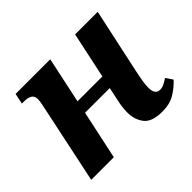

<svg xmlns="http://www.w3.org/2000/svg" viewBox="-126 -713 901 901"><g transform="rotate(-45 324.0 -263.0)"><path d="M492 10Q424 10 398.5 -23Q373 -56 373 -103Q373 -138 382 -177L396 -243H232L180 0H30L112 -389Q121 -428 121 -445Q121 -466 106.5 -474.5Q92 -483 68 -483H53L64 -536H294L245 -306H410L459 -536H609L539 -211Q533 -183 529 -159Q525 -135 525 -114Q525 -94 533 -82Q541 -70 557 -70Q571 -70 583.5 -76Q596 -82 613 -93L636 -59Q610 -31 576.5 -10.5Q543 10 492 10Z"/></g></svg>

Font: Noto Serif
Style: Bold Italic
Weight: 700
Italic angle: -12°
Designer: Monotype Design Team
Foundry: Monotype Imaging Inc.
Version: Version 2.013